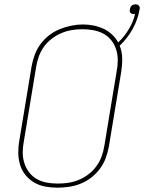

<svg xmlns="http://www.w3.org/2000/svg" viewBox="-20 -859 666 887"><path d="M246 8Q217 8 189.5 3Q162 -2 138.5 -15.5Q115 -29 98 -50Q81 -71 73 -97Q65 -123 64.5 -151.5Q64 -180 69 -208L126 -553Q131 -580 140.5 -606Q150 -632 167 -655Q184 -678 207 -696Q230 -714 256.5 -724.5Q283 -735 310 -740.5Q337 -746 363 -746Q388 -746 412.5 -741Q437 -736 458.5 -726Q480 -716 497.5 -699.5Q515 -683 526 -663Q540 -676 552.5 -691.5Q565 -707 575 -724Q585 -741 592.5 -758.5Q600 -776 604 -795Q602 -794 600.5 -794Q599 -794 598 -794Q593 -794 589 -795.5Q585 -797 582.5 -800Q580 -803 579.5 -807.5Q579 -812 580 -816Q580 -816 580 -816Q580 -816 580 -816Q581 -821 583 -825.5Q585 -830 588.5 -833Q592 -836 597 -837.5Q602 -839 606 -839Q611 -839 615 -837.5Q619 -836 622 -832.5Q625 -829 625.5 -824.5Q626 -820 625 -816Q617 -769 593 -725.5Q569 -682 533 -648Q544 -620 544.5 -589Q545 -558 540 -527L483 -182Q478 -155 468.5 -129Q459 -103 442 -80Q425 -57 402 -39Q379 -21 352.5 -10.5Q326 0 299 4Q272 8 246 8ZM246 -11Q271 -11 295.5 -14.5Q320 -18 344 -28Q368 -38 389 -54Q410 -70 425.5 -91.5Q441 -113 449.5 -136.5Q458 -160 462 -185L519 -530Q524 -555 524 -581Q524 -607 516.5 -630.5Q509 -654 494 -673Q479 -692 457.5 -703.5Q436 -715 411 -719.5Q386 -724 361 -724Q336 -724 311.5 -720Q287 -716 263.5 -706Q240 -696 219 -680Q198 -664 183 -643Q168 -622 159.5 -598.5Q151 -575 147 -550L90 -205Q85 -180 85 -154.5Q85 -129 92.5 -105.5Q100 -82 114.5 -63Q129 -44 150 -32Q171 -20 196 -15.5Q221 -11 246 -11Z"/></svg>

Font: Iosevka Curly Thin Extended
Style: Italic
Weight: 100
Width: 7
Italic angle: -9°
Monospace: yes
Designer: Belleve Invis
Foundry: Belleve Invis
Version: Version 11.1.0; ttfautohint (v1.8.3)